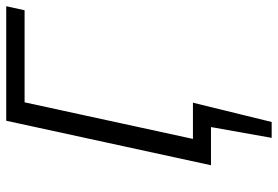

<svg xmlns="http://www.w3.org/2000/svg" viewBox="-158 -540 893 617"><g transform="rotate(-90 288.5 -231.5)"><path d="M126 0 138 -58H268L226 0ZM154 195 199 -58H267L205 195ZM66 0 209 -658H281L138 0ZM230 -599 242 -658H577L564 -599Z"/></g></svg>

Font: Ysabeau Infant
Style: Italic
Weight: 400
Italic angle: -12°
Designer: Christian Thalmann (Catharsis Fonts)
Version: Version 2.001;gftools[0.9.30]; featfreeze: ss01,ss02,lnum